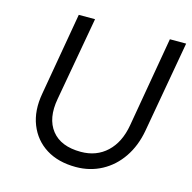

<svg xmlns="http://www.w3.org/2000/svg" viewBox="-98 -748 854 855"><g transform="rotate(15 328.5 -321.0)"><path d="M162 -650H237L168 -264Q151 -171 193.5 -117Q236 -63 328 -63Q400 -63 448 -108Q496 -153 510 -234L582 -650H657L582 -227Q569 -156 533 -103Q497 -50 443 -21Q389 8 324 8Q243 8 187 -27Q131 -62 106 -125Q81 -188 96 -270Z"/></g></svg>

Font: Overused Grotesk
Style: Italic
Weight: 400
Italic angle: -10°
Version: Version 0.003